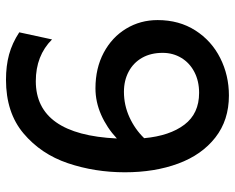

<svg xmlns="http://www.w3.org/2000/svg" viewBox="-91 -674 777 635"><g transform="rotate(90 297.5 -356.5)"><path d="M248.5 -86.4Q425.3 -86.4 438 -354.5Q402.3 -321.3 359.6 -302.5Q316.9 -283.7 272 -283.7Q205.6 -283.7 154.3 -311Q103 -338.4 74.7 -385.3Q46.4 -432.1 46.4 -489.3Q46.4 -560.5 80.6 -614Q114.7 -667.5 171.9 -696.3Q229 -725.1 295.9 -725.1Q377.4 -725.1 434.8 -680.2Q492.2 -635.3 521 -557.4Q549.8 -479.5 549.8 -380.9Q549.8 -281.7 519.8 -192.6Q489.7 -103.5 421.1 -45.7Q352.5 12.2 243.7 12.2Q197.8 12.2 160.2 2Q122.6 -8.3 86.9 -31.7L110.4 -140.1Q164.1 -86.4 248.5 -86.4ZM283.7 -377.9Q327.6 -377.9 367.4 -396Q407.2 -414.1 437 -444.8Q429.2 -529.3 392.3 -577.9Q355.5 -626.5 287.1 -626.5Q248 -626.5 218 -610.8Q188 -595.2 171.4 -567.6Q154.8 -540 154.8 -505.9Q154.8 -466.8 171.1 -438Q187.5 -409.2 216.8 -393.6Q246.1 -377.9 283.7 -377.9Z"/></g></svg>

Font: Lesson One Medium
Style: Regular
Weight: 500
Designer: But Ko, Victor Gaultney, Annie Olsen, Julie Remington, Don Collingsworth, Eric Hays, Becca Hirsbrunner
Version: Version 1.100